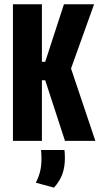

<svg xmlns="http://www.w3.org/2000/svg" viewBox="-20 -659 467 898"><path d="M284 0 191.5 -283.5H169V-370H191.5L279 -639H420L307 -324L306.5 -355.5L426 0ZM40.5 0V-639H176V0ZM281.5 42.5Q282.5 51 283 60.5Q283.5 70 283.5 81.5Q283.5 121.5 271.8 154.8Q260 188 232.5 218.5L147.5 195.5Q160 172 167 145Q174 118 174 83Q174 73 173.5 63Q173 53 172 42.5Z"/></svg>

Font: Anek Latin Condensed
Style: Bold
Weight: 700
Width: 3
Designer: Yesha Goshar
Foundry: Ek Type
Version: Version 1.003